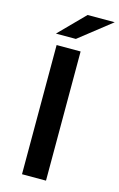

<svg xmlns="http://www.w3.org/2000/svg" viewBox="-134 -949 625 1005"><g transform="rotate(15 178.5 -447.0)"><path d="M94 0V-700H224V0ZM75 -757 210 -894H357L183 -757Z"/></g></svg>

Font: MOST Montserrat SemiBold
Style: Regular
Weight: 600
Designer: Julieta Ulanovsky
Foundry: Julieta Ulanovsky
Version: Version 8.000;March 11, 2024;FontCreator 15.0.0.2926 64-bit